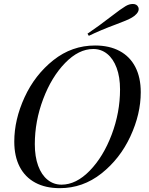

<svg xmlns="http://www.w3.org/2000/svg" viewBox="-20 -957 769 991"><path d="M54.2 0ZM555.7 -873.5Q605 -911.6 627.4 -924.8Q646.5 -936.5 665.5 -936.5Q686.5 -936.5 693.8 -919.9Q695.8 -915.5 695.8 -910.2Q695.8 -897.9 685.3 -886Q674.8 -874 660.6 -866.2Q636.2 -852.1 581.1 -832Q498 -801.3 438.5 -772L431.6 -783.2Q489.7 -822.3 555.7 -873.5ZM470.7 -722.2Q544.4 -722.2 597.4 -693.8Q650.4 -665.5 678.5 -611.3Q706.5 -557.1 706.5 -481Q706.5 -368.2 652.8 -252.7Q599.1 -137.2 503.4 -61.5Q407.7 14.2 288.6 14.2Q214.8 14.2 162.1 -14.2Q109.4 -42.5 81.5 -96.4Q53.7 -150.4 53.7 -226.1Q53.7 -339.4 106.9 -455.1Q160.2 -570.8 255.6 -646.5Q351.1 -722.2 470.7 -722.2ZM159.7 -212.9Q159.7 -148.4 177 -101.3Q194.3 -54.2 225.6 -29.1Q256.8 -3.9 297.4 -3.9Q373 -3.9 443.1 -75.9Q513.2 -147.9 556.4 -262.2Q599.6 -376.5 599.6 -495.1Q599.6 -559.6 582 -606.7Q564.5 -653.8 533.2 -679Q502 -704.1 461.4 -704.1Q386.2 -704.1 316.2 -632.1Q246.1 -560.1 202.9 -445.8Q159.7 -331.5 159.7 -212.9Z"/></svg>

Font: TypoPRO Playfair Display SC
Style: Italic
Weight: 400
Italic angle: -14°
Designer: Claus Eggers Sørensen
Foundry: Claus Eggers Sørensen
Version: Version 1.004;PS 001.004;hotconv 1.0.70;makeotf.lib2.5.58329